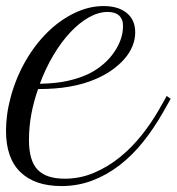

<svg xmlns="http://www.w3.org/2000/svg" viewBox="-37 -608 586 637"><path d="M167 9.3Q78.6 9.3 30.8 -36.9Q-17.1 -83 -17.1 -174.3Q-17.1 -199.2 -13.4 -227.1Q-9.8 -254.9 -2 -284.2Q15.6 -349.6 47.6 -405.3Q79.6 -460.9 121.1 -501.5Q162.6 -542 210.4 -564.9Q258.3 -587.9 306.6 -587.9Q355.5 -587.9 383.5 -564.9Q411.6 -542 411.6 -500.5Q411.6 -477.1 402.3 -454.6Q393.1 -432.1 375.5 -412.1Q357.9 -392.1 333.3 -374.8Q308.6 -357.4 277.8 -344.7Q239.7 -328.6 193.8 -320.6Q147.9 -312.5 89.4 -312.5Q75.2 -272.9 67.1 -230.2Q59.1 -187.5 59.1 -143.1Q59.1 -75.2 87.6 -45.2Q116.2 -15.1 177.7 -15.1Q229 -15.1 275.4 -34.9Q321.8 -54.7 361.3 -86.9Q400.9 -119.1 433.6 -160.4Q466.3 -201.7 490.7 -244.6L516.1 -289.6L529.3 -280.3L503.9 -235.4Q473.6 -182.1 437.7 -137.2Q401.9 -92.3 359.6 -59.8Q317.4 -27.3 269.3 -9Q221.2 9.3 167 9.3ZM320.3 -568.4Q289.6 -568.4 257.6 -550.3Q225.6 -532.2 195.8 -500.2Q166 -468.3 140.1 -424.8Q114.3 -381.3 95.2 -330.1Q148.9 -331.1 187 -339.6Q225.1 -348.1 253.4 -361.3Q275.9 -371.6 297.1 -387.9Q318.4 -404.3 334.7 -425.3Q351.1 -446.3 361.1 -470.7Q371.1 -495.1 371.1 -521.5Q371.1 -534.7 367.2 -543.5Q363.3 -552.2 356.4 -557.9Q349.6 -563.5 340.3 -565.9Q331.1 -568.4 320.3 -568.4Z"/></svg>

Font: Petit Formal Script
Style: Regular
Weight: 400
Version: Version 1.001; ttfautohint (v0.8) -G 200 -r 50